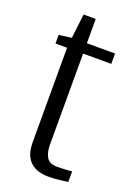

<svg xmlns="http://www.w3.org/2000/svg" viewBox="-119 -637 480 688"><g transform="rotate(20 121.0 -293.5)"><path d="M159.6 1.4Q137.7 1.4 119.7 -3.8Q101.8 -9.1 88.9 -20.6Q76 -32.1 69.1 -50.8Q62.3 -69.4 62.3 -97.2V-455.6H18.2V-488.4L66.3 -495L77.3 -587.8H123.5V-495H231V-455.6H123.5V-107.8Q123.5 -80 134 -61.2Q144.4 -42.5 177.6 -42.5Q191.8 -42.5 207.9 -43.6Q223.9 -44.7 231 -45.5V-5.4Q223.2 -4.7 203 -1.6Q182.9 1.4 159.6 1.4Z"/></g></svg>

Font: Alumni Sans Thin
Style: Regular
Weight: 100
Designer: Robert E. Leuschke
Foundry: Robert E. Leuschke
Version: Version 1.018